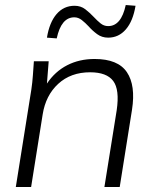

<svg xmlns="http://www.w3.org/2000/svg" viewBox="-20 -745 618 765"><path d="M43 0 105 -389Q109 -416 111 -444.5Q113 -473 115 -501H174L167 -412Q199 -460 247.5 -485Q296 -510 357 -510Q450 -510 485.5 -457.5Q521 -405 506 -308L457 0H396L445 -306Q457 -388 431 -422.5Q405 -457 339 -457Q262 -457 212 -411Q162 -365 150 -289L104 0ZM206 -592 167 -595Q177 -656 205.5 -689Q234 -722 277 -722Q302 -722 320 -708Q338 -694 353 -678Q367 -663 380.5 -652Q394 -641 411 -641Q463 -641 481 -725L520 -722Q510 -661 481.5 -628Q453 -595 411 -595Q386 -595 367 -609Q348 -623 333 -640Q320 -654 306 -665Q292 -676 276 -676Q224 -676 206 -592Z"/></svg>

Font: Mulish Light
Style: Italic
Weight: 300
Italic angle: -9°
Designer: Vernon Adams
Foundry: Vernon Adams
Version: Version 3.603; ttfautohint (v1.8.3)